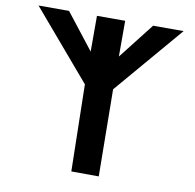

<svg xmlns="http://www.w3.org/2000/svg" viewBox="-91 -954 1062 1047"><g transform="rotate(10 440.0 -430.5)"><path d="M523.5 0 518.1 -481.4 841.7 -860.7H672.7L518.1 -662.8V-860.7H361.9V-662.8L207.3 -860.7H38.3L361.9 -481.4L371.5 -0.8Z"/></g></svg>

Font: Stormning
Style: Bold
Weight: 400
Designer: Robert Jablonski, Mew Too
Foundry: Cannot Into Space Fonts
Version: Version 0.90